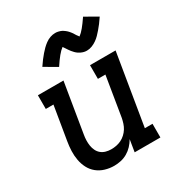

<svg xmlns="http://www.w3.org/2000/svg" viewBox="-180 -888 959 1021"><g transform="rotate(-30 300.0 -377.0)"><path d="M226 8Q198 8 171 0Q144 -8 123 -25Q102 -42 89.5 -66Q77 -90 72 -117.5Q67 -145 68 -173.5Q69 -202 74 -231L108 -436H61V-520H218L168 -217Q165 -200 164.5 -183Q164 -166 166.5 -150Q169 -134 176 -119.5Q183 -105 195 -95Q207 -85 223 -80.5Q239 -76 256 -76Q272 -76 287.5 -79Q303 -82 317.5 -89Q332 -96 344.5 -107.5Q357 -119 365.5 -132.5Q374 -146 379 -161.5Q384 -177 387 -192L427 -436H381V-520H538L466 -84H513V0H355L367 -74Q356 -55 341 -39Q326 -23 307 -12Q288 -1 267 3.5Q246 8 226 8ZM234 -594 157 -639Q169 -657 180 -671.5Q191 -686 201.5 -698Q212 -710 222 -720Q232 -730 245.5 -740Q259 -750 274.5 -755.5Q290 -761 306 -761Q311 -761 316 -760.5Q321 -760 326 -758.5Q331 -757 336 -755.5Q341 -754 345.5 -751.5Q350 -749 354 -746Q358 -743 361.5 -740.5Q365 -738 369 -734Q373 -730 376.5 -726Q380 -722 383 -718Q386 -714 388.5 -710.5Q391 -707 393 -703Q395 -699 398 -695Q401 -691 404 -687Q407 -683 409 -680Q424 -691 440.5 -711Q457 -731 478 -762L555 -718Q543 -700 532 -685.5Q521 -671 510.5 -659Q500 -647 490 -636.5Q480 -626 466.5 -616.5Q453 -607 437.5 -601Q422 -595 406 -595Q397 -595 388.5 -597Q380 -599 371.5 -603Q363 -607 356.5 -611.5Q350 -616 343 -623Q336 -630 331 -636.5Q326 -643 321.5 -649.5Q317 -656 311.5 -664.5Q306 -673 303 -677Q288 -666 271.5 -646Q255 -626 234 -594Z"/></g></svg>

Font: Iosevka Etoile Medium Oblique
Style: Regular
Weight: 500
Italic angle: -9°
Designer: Belleve Invis
Foundry: Belleve Invis
Version: Version 15.5.2; ttfautohint (v1.8.4)